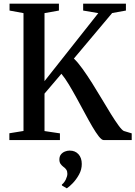

<svg xmlns="http://www.w3.org/2000/svg" viewBox="-20 -763 738 1046"><path d="M31 0V-37L108 -49.5V-691.5L32 -705.5V-743H301V-705.5L222.5 -691.5V-321L515.5 -691.5L433 -705.5V-743H666V-705.5L591 -692L382.5 -444Q404.5 -423 430 -387.5Q455.5 -352 482.5 -309.2Q509.5 -266.5 535.2 -223Q561 -179.5 584.2 -142Q607.5 -104.5 625.8 -79.5Q644 -54.5 654.5 -49.5L697.5 -36.5V0H544.5Q534 0 518.2 -20Q502.5 -40 483 -73.2Q463.5 -106.5 442 -146.8Q420.5 -187 398.2 -227.5Q376 -268 354.8 -303.2Q333.5 -338.5 314.5 -361L222.5 -253V-49L306.5 -36.5V0ZM425.5 130.5Q425.5 161 410.5 188Q395.5 215 376.5 234.8Q357.5 254.5 344.5 262.5H343L317.5 247.5L317 242.5Q330.5 232 338.8 214.2Q347 196.5 347 184Q347 170.5 341.5 161.8Q336 153 325 145.5Q316.5 139 310 130Q303.5 121 303.5 106Q303.5 89 312.2 78.2Q321 67.5 333.8 62.5Q346.5 57.5 357.5 57.5H360.5Q389.5 57.5 407.5 77.2Q425.5 97 425.5 130.5Z"/></svg>

Font: Merriweather 72pt Medium
Style: Regular
Weight: 500
Version: Version 2.100